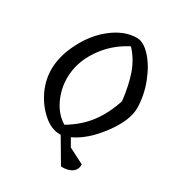

<svg xmlns="http://www.w3.org/2000/svg" viewBox="-211 -872 1074 1167"><g transform="rotate(30 326.5 -288.0)"><path d="M289 0Q231 0 174.5 -49.5Q118 -99 84 -170Q8 -330 102 -512Q154 -615 237.5 -678.5Q321 -742 406 -742Q453 -742 502.5 -688Q552 -634 585.5 -547.5Q619 -461 620 -374Q621 -287 537 -174Q453 -61 359 -18L390 36L499 92Q500 130 471.5 149Q443 168 396 166L298 0ZM159 -319Q159 -242 192.5 -171.5Q226 -101 287 -64Q378 -118 432.5 -191Q487 -264 519 -363Q507 -468 480 -545Q453 -622 399 -679Q291 -624 225 -525.5Q159 -427 159 -319Z"/></g></svg>

Font: Tillana Medium
Style: Regular
Weight: 500
Designer: Lipi Raval (Devanagari, Latin), Jonny Pinhorn (Latin)
Foundry: Indian Type Foundry
Version: Version 2.003;PS 1.0;hotconv 1.0.79;makeotf.lib2.5.61930; tt